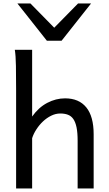

<svg xmlns="http://www.w3.org/2000/svg" viewBox="-20 -1062 614 1082"><path d="M417.5 0V-268.6Q417.5 -314.5 411.4 -344.2Q405.3 -374 393.1 -391.4Q380.9 -408.7 362.5 -415.5Q344.2 -422.4 319.8 -422.4Q293.5 -422.4 268.3 -409.9Q243.2 -397.5 222.2 -377.7Q201.2 -357.9 185.1 -333Q168.9 -308.1 161.1 -283.2V0H70.8V-551.8Q70.8 -630.9 69.8 -690.2Q68.8 -749.5 63.5 -781.2H161.1V-405.3Q197.3 -456.5 246.1 -482.2Q294.9 -507.8 346.7 -507.8Q424.8 -507.8 466.3 -456.8Q507.8 -405.8 507.8 -305.2V0ZM151.4 -1042.5 285.6 -905.8 419.9 -1042.5H493.2L327.1 -832.5H244.1L78.1 -1042.5Z"/></svg>

Font: Andika Afr
Style: Regular
Weight: 400
Designer: Victor Gaultney, Annie Olsen, Julie Remington, Don Collingsworth, Eric Hays, Becca Hirsbrunner
Foundry: SIL International
Version: Version 5.000